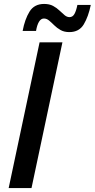

<svg xmlns="http://www.w3.org/2000/svg" viewBox="-20 -955 481 975"><path d="M332 -792Q306 -792 287.5 -802.5Q269 -813 255.5 -826.5Q242 -840 229.5 -850.5Q217 -861 203 -861Q188 -861 178 -844.5Q168 -828 163 -798H95Q106 -857 130 -896Q154 -935 204 -935Q231 -935 249.5 -925Q268 -915 282 -901.5Q296 -888 308 -878Q320 -868 333 -868Q349 -868 358 -884Q367 -900 373 -930H441Q429 -871 405.5 -831.5Q382 -792 332 -792ZM24 0 181 -740H297L140 0Z"/></svg>

Font: Be Vietnam Pro Medium
Style: Italic
Weight: 500
Italic angle: -12°
Designer: Lam Bao, Tony Le, Vietanh Nguyen
Foundry: Yellow Type Foundry
Version: Version 1.002; ttfautohint (v1.8.3)